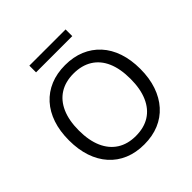

<svg xmlns="http://www.w3.org/2000/svg" viewBox="-225 -1051 1237 1237"><g transform="rotate(-45 393.0 -432.5)"><path d="M393 9Q318 9 258 -16Q198 -41 155.5 -88.5Q113 -136 90.5 -202.5Q68 -269 68 -353Q68 -437 90.5 -503.5Q113 -570 155.5 -617Q198 -664 258 -689Q318 -714 393 -714Q468 -714 528 -689Q588 -664 631 -617Q674 -570 696.5 -503.5Q719 -437 719 -354Q719 -270 696 -203Q673 -136 630.5 -88.5Q588 -41 528 -16Q468 9 393 9ZM393 -68Q468 -68 520.5 -101Q573 -134 601 -198Q629 -262 629 -353Q629 -445 601.5 -508Q574 -571 521 -604Q468 -637 393 -637Q319 -637 266.5 -604Q214 -571 186 -507.5Q158 -444 158 -353Q158 -262 186 -198.5Q214 -135 266.5 -101.5Q319 -68 393 -68ZM228 -813V-874H558V-813Z"/></g></svg>

Font: Nunito Sans 10pt
Style: Regular
Weight: 400
Designer: Vernon Adams
Foundry: Vernon Adams
Version: Version 3.101;gftools[0.9.27]